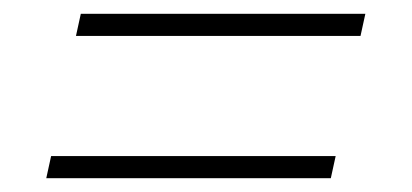

<svg xmlns="http://www.w3.org/2000/svg" viewBox="-20 -392 596 278"><path d="M90 -340 97 -372H509L502 -340ZM47 -134 54 -166H466L459 -134Z"/></svg>

Font: Saira SemiExpanded Thin
Style: Italic
Weight: 250
Width: 6
Italic angle: -12°
Designer: Hector Gatti with collaboration of the Omnibus-Type team
Foundry: Omnibus-Type
Version: Version 1.101